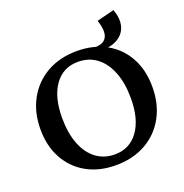

<svg xmlns="http://www.w3.org/2000/svg" viewBox="-152 -996 1100 1148"><g transform="rotate(-20 398.5 -422.5)"><path d="M393 16Q287 16 208 -28Q129 -72 84.5 -152Q40 -232 40 -339Q40 -448 86 -531Q132 -614 214 -660Q296 -706 404 -706Q509 -706 588.5 -662Q668 -618 712 -538Q756 -458 756 -351Q756 -242 710.5 -159Q665 -76 583 -30Q501 16 393 16ZM408 -47Q503 -47 557.5 -122.5Q612 -198 612 -330Q612 -426 584.5 -496.5Q557 -567 507 -605Q457 -643 388 -643Q293 -643 239 -567.5Q185 -492 185 -360Q185 -264 212 -193.5Q239 -123 289.5 -85Q340 -47 408 -47ZM583 -833 694 -861Q716 -801 704 -755.5Q692 -710 651 -684.5Q610 -659 543 -659H459V-690H515Q573 -690 590 -727Q607 -764 583 -833Z"/></g></svg>

Font: Platypi Medium
Style: Regular
Weight: 500
Designer: David Sargent
Foundry: Bolt Cutter Type
Version: Version 1.200; ttfautohint (v1.8.4.7-5d5b)